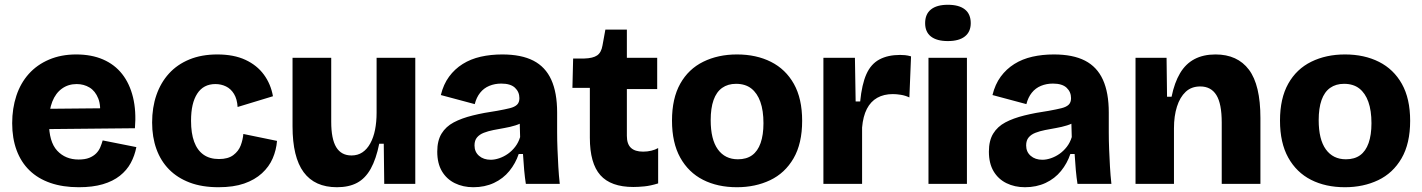

<svg xmlns="http://www.w3.org/2000/svg" viewBox="-20 -770 5955 804"><path d="M310 14Q243 14 191 -4Q139 -22 103.5 -56.5Q68 -91 49.5 -141Q31 -191 31 -254Q31 -316 48.5 -369Q66 -422 100.5 -460.5Q135 -499 185.5 -520.5Q236 -542 299 -542Q363 -542 411.5 -521Q460 -500 491.5 -460Q523 -420 537 -362.5Q551 -305 545 -233L136 -229V-314L450 -317L397 -276Q404 -326 391.5 -357.5Q379 -389 355 -403.5Q331 -418 301 -418Q266 -418 239.5 -399Q213 -380 199 -344.5Q185 -309 185 -258Q185 -176 219.5 -139Q254 -102 309 -102Q336 -102 353.5 -109Q371 -116 382.5 -127.5Q394 -139 400 -153.5Q406 -168 410 -182L551 -154Q544 -118 527.5 -87.5Q511 -57 482 -34Q453 -11 410.5 1.5Q368 14 310 14Z M895 14Q826 14 774.5 -5.5Q723 -25 688 -60.5Q653 -96 635 -146Q617 -196 617 -257Q617 -320 635 -372Q653 -424 687.5 -462Q722 -500 773 -521Q824 -542 890 -542Q959 -542 1007.5 -519.5Q1056 -497 1085 -457.5Q1114 -418 1123 -367L975 -322Q973 -355 960 -376.5Q947 -398 926.5 -408Q906 -418 882 -418Q857 -418 838 -408Q819 -398 806 -378Q793 -358 786.5 -330Q780 -302 780 -264Q780 -212 793 -176.5Q806 -141 832 -122.5Q858 -104 897 -104Q935 -104 957 -120.5Q979 -137 988 -161Q997 -185 999 -209L1140 -180Q1137 -142 1122 -107Q1107 -72 1077 -44.5Q1047 -17 1002.5 -1.5Q958 14 895 14Z M1391 14Q1298 14 1251.5 -49Q1205 -112 1205 -241V-528H1367V-260Q1367 -188 1388 -153.5Q1409 -119 1452 -119Q1478 -119 1497.5 -132Q1517 -145 1530.5 -169.5Q1544 -194 1550.5 -226.5Q1557 -259 1557 -298V-528H1719V-217V0H1589L1587 -168H1568Q1555 -104 1532.5 -63.5Q1510 -23 1475.5 -4.5Q1441 14 1391 14Z M1962 14Q1919 14 1884.5 -3Q1850 -20 1830.5 -53Q1811 -86 1811 -135Q1811 -181 1829 -210.5Q1847 -240 1880 -257.5Q1913 -275 1959.5 -286.5Q2006 -298 2062 -306Q2095 -312 2115 -317Q2135 -322 2145 -331.5Q2155 -341 2155 -359Q2155 -385 2136.5 -402.5Q2118 -420 2079 -420Q2052 -420 2029 -410.5Q2006 -401 1990.5 -381.5Q1975 -362 1968 -334L1826 -372Q1837 -417 1860.5 -449Q1884 -481 1917.5 -502Q1951 -523 1993 -532.5Q2035 -542 2083 -542Q2163 -542 2213.5 -516Q2264 -490 2288.5 -436Q2313 -382 2313 -299V-216Q2313 -181 2314.5 -144.5Q2316 -108 2318 -72Q2320 -36 2324 0H2182Q2178 -25 2175 -57.5Q2172 -90 2170 -125H2152Q2139 -86 2113 -54Q2087 -22 2048.5 -4Q2010 14 1962 14ZM2035 -101Q2052 -101 2071 -107.5Q2090 -114 2107 -126Q2124 -138 2137.5 -155.5Q2151 -173 2158 -196L2156 -268L2178 -264Q2161 -252 2138.5 -245Q2116 -238 2092.5 -234Q2069 -230 2046.5 -225.5Q2024 -221 2006 -214Q1988 -207 1977.5 -194.5Q1967 -182 1967 -161Q1967 -134 1986 -117.5Q2005 -101 2035 -101Z M2632 13Q2538 13 2494 -36.5Q2450 -86 2450 -193V-402H2377L2380 -525H2427Q2463 -526 2480.5 -538Q2498 -550 2503 -580L2515 -646H2605V-528H2732V-397H2605V-201Q2605 -167 2622 -151Q2639 -135 2673 -135Q2691 -135 2707.5 -139Q2724 -143 2736 -150V-2Q2704 8 2678 10.5Q2652 13 2632 13Z M3066 14Q2985 14 2924 -17Q2863 -48 2828.5 -110Q2794 -172 2794 -265Q2794 -358 2828.5 -419.5Q2863 -481 2925 -511.5Q2987 -542 3066 -542Q3147 -542 3208.5 -511Q3270 -480 3304.5 -418.5Q3339 -357 3339 -264Q3339 -169 3303 -107Q3267 -45 3205 -15.5Q3143 14 3066 14ZM3070 -103Q3106 -103 3129.5 -120Q3153 -137 3165 -171Q3177 -205 3177 -254Q3177 -307 3164 -343.5Q3151 -380 3126 -399.5Q3101 -419 3062 -419Q3028 -419 3004 -402Q2980 -385 2968 -351Q2956 -317 2956 -267Q2956 -186 2986 -144.5Q3016 -103 3070 -103Z M3428 0V-250V-528H3560L3563 -345H3582Q3589 -417 3608 -459.5Q3627 -502 3662.5 -521Q3698 -540 3749 -540Q3759 -540 3770 -539Q3781 -538 3795 -534L3788 -362Q3771 -370 3752.5 -373Q3734 -376 3719 -376Q3681 -376 3653.5 -360.5Q3626 -345 3610 -314Q3594 -283 3590 -236V0Z M3868 0V-528H4029V0ZM3949 -598Q3903 -598 3878.5 -617Q3854 -636 3854 -673Q3854 -711 3878.5 -730.5Q3903 -750 3949 -750Q3996 -750 4020.5 -730.5Q4045 -711 4045 -673Q4045 -637 4020.5 -617.5Q3996 -598 3949 -598Z M4272 14Q4229 14 4194.5 -3Q4160 -20 4140.5 -53Q4121 -86 4121 -135Q4121 -181 4139 -210.5Q4157 -240 4190 -257.5Q4223 -275 4269.5 -286.5Q4316 -298 4372 -306Q4405 -312 4425 -317Q4445 -322 4455 -331.5Q4465 -341 4465 -359Q4465 -385 4446.5 -402.5Q4428 -420 4389 -420Q4362 -420 4339 -410.5Q4316 -401 4300.5 -381.5Q4285 -362 4278 -334L4136 -372Q4147 -417 4170.5 -449Q4194 -481 4227.5 -502Q4261 -523 4303 -532.5Q4345 -542 4393 -542Q4473 -542 4523.5 -516Q4574 -490 4598.5 -436Q4623 -382 4623 -299V-216Q4623 -181 4624.5 -144.5Q4626 -108 4628 -72Q4630 -36 4634 0H4492Q4488 -25 4485 -57.5Q4482 -90 4480 -125H4462Q4449 -86 4423 -54Q4397 -22 4358.5 -4Q4320 14 4272 14ZM4345 -101Q4362 -101 4381 -107.5Q4400 -114 4417 -126Q4434 -138 4447.5 -155.5Q4461 -173 4468 -196L4466 -268L4488 -264Q4471 -252 4448.5 -245Q4426 -238 4402.5 -234Q4379 -230 4356.5 -225.5Q4334 -221 4316 -214Q4298 -207 4287.5 -194.5Q4277 -182 4277 -161Q4277 -134 4296 -117.5Q4315 -101 4345 -101Z M4735 0V-315V-528H4865L4867 -365H4886Q4898 -424 4921.5 -463.5Q4945 -503 4982 -522.5Q5019 -542 5070 -542Q5162 -542 5210 -478Q5258 -414 5258 -276V0H5096V-257Q5096 -336 5073.5 -372Q5051 -408 5006 -408Q4969 -408 4945 -385.5Q4921 -363 4908.5 -323.5Q4896 -284 4896 -233V0Z M5612 14Q5531 14 5470 -17Q5409 -48 5374.5 -110Q5340 -172 5340 -265Q5340 -358 5374.5 -419.5Q5409 -481 5471 -511.5Q5533 -542 5612 -542Q5693 -542 5754.5 -511Q5816 -480 5850.5 -418.5Q5885 -357 5885 -264Q5885 -169 5849 -107Q5813 -45 5751 -15.5Q5689 14 5612 14ZM5616 -103Q5652 -103 5675.5 -120Q5699 -137 5711 -171Q5723 -205 5723 -254Q5723 -307 5710 -343.5Q5697 -380 5672 -399.5Q5647 -419 5608 -419Q5574 -419 5550 -402Q5526 -385 5514 -351Q5502 -317 5502 -267Q5502 -186 5532 -144.5Q5562 -103 5616 -103Z"/></svg>

Font: Bricolage Grotesque 24pt ExtraBold
Style: Regular
Weight: 800
Designer: Mathieu Triay
Foundry: Atelier Triay
Version: Version 1.001;gftools[0.9.33.dev8+g029e19f]